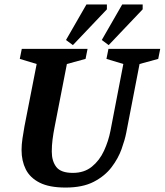

<svg xmlns="http://www.w3.org/2000/svg" viewBox="-20 -834 741 864"><path d="M275 10Q202 10 158.5 -12Q115 -34 96 -72Q77 -110 77 -159Q77 -183 81 -210Q85 -237 90 -265L145 -546L69 -569L78 -614H374L365 -569L281 -546L226 -264Q220 -234 216.5 -206.5Q213 -179 213 -152Q213 -109 233.5 -82.5Q254 -56 308 -56Q359 -56 393.5 -84Q428 -112 448 -155.5Q468 -199 477 -245L535 -546L459 -569L468 -614H701L692 -569L608 -546L548 -236Q542 -205 527 -163Q512 -121 482 -81.5Q452 -42 402 -16Q352 10 275 10ZM469 -631 438 -654 530 -814H622V-792ZM308 -631 277 -654 369 -814H461V-792Z"/></svg>

Font: Manuale
Style: Italic
Weight: 400
Italic angle: -11°
Designer: Eduardo Tunni / Pablo Cosgaya
Foundry: Eduardo Tunni / Pablo Cosgaya
Version: Version 1.002